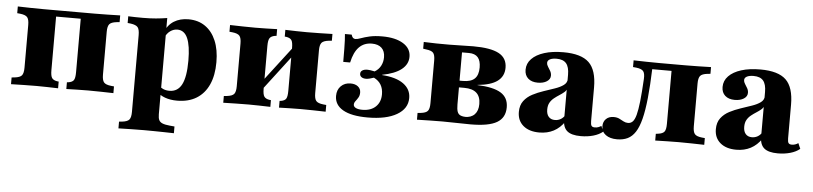

<svg xmlns="http://www.w3.org/2000/svg" viewBox="-40 -638 4372 1032"><g transform="rotate(5 2145.5 -122.5)"><path d="M437.1 -2.4Q406.5 -2.4 379.4 -1.6Q352.4 -0.8 320.2 0V-36.3L328.2 -37.1Q349.2 -40.3 356.9 -51.6Q364.5 -62.9 364.5 -94.4V-416.9H437.1Q474.2 -416.9 506 -417.7Q537.9 -418.5 574.2 -419.4V-383.1L558.1 -381.5Q529 -378.2 519.4 -366.5Q509.7 -354.8 509.7 -325V-94.4Q509.7 -64.5 519.4 -52.8Q529 -41.1 558.1 -37.9L574.2 -36.3V0Q537.9 -0.8 506 -1.6Q474.2 -2.4 437.1 -2.4ZM158.9 -2.4Q122.6 -2.4 90.3 -1.6Q58.1 -0.8 21.8 0V-36.3L37.9 -37.9Q66.9 -41.1 76.6 -52.8Q86.3 -64.5 86.3 -94.4V-325Q86.3 -354.8 76.6 -366.5Q66.9 -378.2 37.9 -381.5L21.8 -383.1V-419.4Q58.1 -418.5 90.3 -417.7Q122.6 -416.9 158.9 -416.9H231.5V-94.4Q231.5 -62.9 239.5 -51.6Q247.6 -40.3 267.7 -37.1L275.8 -36.3V0Q243.5 -0.8 216.5 -1.6Q189.5 -2.4 158.9 -2.4ZM194.4 -383.1V-416.9H401.6V-383.1Z M754.8 183.9Q718.5 183.9 686.3 184.7Q654 185.5 617.7 186.3V150L633.9 148.4Q662.9 145.2 672.6 133.5Q682.3 121.8 682.3 91.9V-209.7H827.4V91.9Q827.4 112.1 832.7 123Q837.9 133.9 851.6 139.5Q865.3 145.2 891.1 147.6L916.9 150V186.3Q887.9 185.5 861.7 185.1Q835.5 184.7 809.3 184.3Q783.1 183.9 754.8 183.9ZM941.9 -430.6Q994.4 -430.6 1032.3 -404.4Q1070.2 -378.2 1090.7 -329.8Q1111.3 -281.5 1111.3 -213.7Q1111.3 -142.7 1088.7 -92.7Q1066.1 -42.7 1023 -16.1Q979.8 10.5 918.5 10.5Q881.5 10.5 852.8 0Q824.2 -10.5 808.1 -29L813.7 -62.9Q824.2 -51.6 839.1 -45.2Q854 -38.7 872.6 -38.7Q917.7 -38.7 939.1 -80.2Q960.5 -121.8 960.5 -208.9Q960.5 -289.5 942.7 -329.8Q925 -370.2 887.1 -370.2Q866.9 -370.2 848.8 -357.3Q830.6 -344.4 820.2 -319.4L813.7 -346.8Q830.6 -389.5 863.7 -410.1Q896.8 -430.6 941.9 -430.6ZM682.3 -209.7V-321.8Q682.3 -353.2 672.6 -364.9Q662.9 -376.6 633.9 -380.6L617.7 -382.3V-418.5Q637.9 -417.7 655.6 -417.3Q673.4 -416.9 696.8 -416.9Q735.5 -416.9 766.9 -419.8Q798.4 -422.6 827.4 -427.4V-418.5V-209.7Z M1582.3 -2.4Q1552.4 -2.4 1525.8 -1.6Q1499.2 -0.8 1467.7 0V-36.3L1475 -37.1Q1495.2 -40.3 1502.4 -51.6Q1509.7 -62.9 1509.7 -94.4V-209.7H1654.8V-94.4Q1654.8 -64.5 1664.5 -52.8Q1674.2 -41.1 1703.2 -37.9L1719.4 -36.3V0Q1683.1 -0.8 1651.2 -1.6Q1619.4 -2.4 1582.3 -2.4ZM1304 -2.4Q1267.7 -2.4 1235.5 -1.6Q1203.2 -0.8 1166.9 0V-36.3L1183.1 -37.9Q1212.1 -41.1 1221.8 -52.8Q1231.5 -64.5 1231.5 -94.4V-325Q1231.5 -354.8 1221.8 -366.5Q1212.1 -378.2 1183.1 -381.5L1166.9 -383.1V-419.4Q1203.2 -418.5 1235.5 -417.7Q1267.7 -416.9 1304 -416.9Q1334.7 -416.9 1361.7 -417.7Q1388.7 -418.5 1421 -419.4V-383.1L1412.9 -382.3Q1392.7 -379 1384.7 -367.7Q1376.6 -356.5 1376.6 -325V-94.4Q1376.6 -62.9 1384.7 -51.6Q1392.7 -40.3 1412.9 -37.1L1421 -36.3V0Q1388.7 -0.8 1361.7 -1.6Q1334.7 -2.4 1304 -2.4ZM1509.7 -209.7V-325Q1509.7 -356.5 1502 -367.7Q1494.4 -379 1473.4 -382.3L1465.3 -383.1V-419.4Q1497.6 -418.5 1524.6 -417.7Q1551.6 -416.9 1582.3 -416.9Q1619.4 -416.9 1651.2 -417.7Q1683.1 -418.5 1719.4 -419.4V-383.1L1703.2 -381.5Q1674.2 -378.2 1664.5 -366.5Q1654.8 -354.8 1654.8 -325V-209.7ZM1327.4 -34.7 1326.6 -82.3 1557.3 -383.9V-336.3Z M1946 11.3Q1858.9 11.3 1813.3 -14.9Q1767.7 -41.1 1767.7 -89.5Q1767.7 -122.6 1787.9 -142.7Q1808.1 -162.9 1840.3 -162.9Q1865.3 -162.9 1880.2 -150.8Q1895.2 -138.7 1895.2 -118.5Q1895.2 -102.4 1888.3 -91.1Q1881.5 -79.8 1874.2 -70.6Q1866.9 -61.3 1866.9 -51.6Q1866.9 -40.3 1879.4 -33.9Q1891.9 -27.4 1914.5 -27.4Q1960.5 -27.4 1986.7 -52.4Q2012.9 -77.4 2012.9 -119.4Q2012.9 -149.2 2000.4 -170.6Q1987.9 -191.9 1962.1 -204.8Q1950.8 -200.8 1939.5 -198Q1928.2 -195.2 1919.4 -195.2Q1904.8 -195.2 1895.6 -201.6Q1886.3 -208.1 1886.3 -219.4Q1886.3 -231.5 1896.4 -237.9Q1906.5 -244.4 1924.2 -244.4Q1930.6 -244.4 1939.5 -243.1Q1948.4 -241.9 1962.9 -238.7Q1984.7 -251.6 1995.6 -272.6Q2006.5 -293.5 2006.5 -318.5Q2006.5 -351.6 1987.9 -369Q1969.4 -386.3 1935.5 -386.3Q1893.5 -386.3 1866.5 -358.9Q1839.5 -331.5 1827.4 -275H1790.3Q1790.3 -317.7 1789.9 -345.2Q1789.5 -372.6 1788.7 -391.1Q1787.9 -409.7 1786.3 -425H1822.6Q1825.8 -413.7 1831 -408.5Q1836.3 -403.2 1844.4 -403.2Q1855.6 -403.2 1873.8 -410.1Q1891.9 -416.9 1919.8 -423.4Q1947.6 -429.8 1987.9 -429.8Q2058.9 -429.8 2100.8 -404Q2142.7 -378.2 2142.7 -333.1Q2142.7 -292.7 2107.7 -264.9Q2072.6 -237.1 2004.8 -224.2V-222.6Q2079.8 -217.7 2120.2 -188.7Q2160.5 -159.7 2160.5 -112.1Q2160.5 -54.8 2103.6 -21.8Q2046.8 11.3 1946 11.3Z M2349.2 -2.4Q2312.9 -2.4 2281 -1.6Q2249.2 -0.8 2212.1 0V-36.3L2228.2 -37.9Q2257.3 -41.1 2266.9 -52.8Q2276.6 -64.5 2276.6 -94.4V-325Q2276.6 -354.8 2266.9 -366.1Q2257.3 -377.4 2228.2 -380.6L2212.1 -383.1V-419.4Q2248.4 -417.7 2280.6 -417.3Q2312.9 -416.9 2349.2 -416.9Q2380.6 -416.9 2413.3 -418.1Q2446 -419.4 2479 -419.4Q2573.4 -419.4 2617.7 -395.6Q2662.1 -371.8 2662.1 -319.4Q2662.1 -273.4 2627 -247.2Q2591.9 -221 2519.4 -214.5V-213.7Q2605.6 -210.5 2646.4 -185.5Q2687.1 -160.5 2687.1 -108.1Q2687.1 -51.6 2642.7 -25.8Q2598.4 0 2500.8 0Q2470.2 0 2427 -1.2Q2383.9 -2.4 2349.2 -2.4ZM2421.8 -100.8Q2421.8 -75.8 2426.6 -61.7Q2431.5 -47.6 2444.8 -42.3Q2458.1 -37.1 2481.5 -37.1H2465.3Q2500.8 -37.1 2519.8 -56.9Q2538.7 -76.6 2538.7 -112.9Q2538.7 -153.2 2516.5 -173Q2494.4 -192.7 2450.8 -192.7H2392.7V-229H2440.3Q2483.1 -229 2503.2 -248.4Q2523.4 -267.7 2523.4 -308.9Q2523.4 -345.2 2507.7 -363.3Q2491.9 -381.5 2458.9 -381.5H2416.1L2421.8 -387.1Z M3000 -209.7V-311.3Q3000 -353.2 2983.5 -372.6Q2966.9 -391.9 2931.5 -391.9Q2908.9 -391.9 2895.6 -385.1Q2882.3 -378.2 2882.3 -365.3Q2882.3 -355.6 2889.1 -345.2Q2896 -334.7 2902.4 -323.4Q2908.9 -312.1 2908.9 -298.4Q2908.9 -279 2889.9 -266.9Q2871 -254.8 2841.1 -254.8Q2808.1 -254.8 2789.1 -271.8Q2770.2 -288.7 2770.2 -318.5Q2770.2 -352.4 2794.4 -377.4Q2818.5 -402.4 2862.1 -416.1Q2905.6 -429.8 2965.3 -429.8Q3061.3 -429.8 3103.2 -389.5Q3145.2 -349.2 3145.2 -255.6V-209.7ZM2872.6 11.3Q2817.7 11.3 2785.9 -15.7Q2754 -42.7 2754 -89.5Q2754 -125.8 2771.8 -149.2Q2789.5 -172.6 2817.3 -187.1Q2845.2 -201.6 2876.6 -212.1Q2908.1 -222.6 2936.3 -232.3Q2964.5 -241.9 2982.7 -255.2Q3000.8 -268.5 3000.8 -289.5L3004.8 -242.7Q3000.8 -227.4 2989.1 -217.3Q2977.4 -207.3 2963.3 -198.4Q2949.2 -189.5 2935.5 -178.6Q2921.8 -167.7 2913.3 -152.8Q2904.8 -137.9 2904.8 -115.3Q2904.8 -90.3 2916.9 -76.6Q2929 -62.9 2950.8 -62.9Q2967.7 -62.9 2982.3 -71.4Q2996.8 -79.8 3007.3 -98.4L3008.9 -60.5Q2983.9 -24.2 2950 -6.5Q2916.1 11.3 2872.6 11.3ZM3145.2 -74.2Q3145.2 -55.6 3150 -48.8Q3154.8 -41.9 3167.7 -41.9Q3177.4 -41.9 3185.9 -44.8Q3194.4 -47.6 3202.4 -53.2L3215.3 -23.4Q3195.2 -6.5 3164.1 2.4Q3133.1 11.3 3096.8 11.3Q3046 11.3 3023 -8.1Q3000 -27.4 3000 -70.2V-209.7H3145.2Z M3625 -2.4Q3591.9 -2.4 3562.1 -1.6Q3532.3 -0.8 3497.6 0V-36.3L3509.7 -37.9Q3534.7 -41.1 3543.5 -52.4Q3552.4 -63.7 3552.4 -94.4V-209.7H3697.6V-94.4Q3697.6 -64.5 3707.3 -52.8Q3716.9 -41.1 3746 -37.9L3762.1 -36.3V0Q3725.8 -0.8 3694 -1.6Q3662.1 -2.4 3625 -2.4ZM3291.9 11.3Q3254 11.3 3231 -5.6Q3208.1 -22.6 3208.1 -52.4Q3208.1 -76.6 3223.4 -91.5Q3238.7 -106.5 3264.5 -106.5Q3283.1 -106.5 3295.6 -100Q3308.1 -93.5 3319.4 -87.5Q3330.6 -81.5 3343.5 -81.5Q3358.1 -81.5 3368.5 -91.9Q3379 -102.4 3386.3 -129Q3393.5 -155.6 3398.8 -203.2Q3404 -250.8 3408.1 -325Q3409.7 -354.8 3400 -366.5Q3390.3 -378.2 3361.3 -381.5L3344.4 -383.1V-419.4Q3381.5 -418.5 3413.3 -417.7Q3445.2 -416.9 3481.5 -416.9H3491.1H3625Q3662.1 -416.9 3694 -417.7Q3725.8 -418.5 3762.1 -419.4V-383.1L3746 -381.5Q3716.9 -378.2 3707.3 -366.5Q3697.6 -354.8 3697.6 -325V-209.7H3552.4V-386.3L3559.7 -380.6H3443.5L3448.4 -386.3Q3445.2 -291.9 3438.3 -224.6Q3431.5 -157.3 3419.8 -111.3Q3408.1 -65.3 3390.7 -38.7Q3373.4 -12.1 3349.2 -0.4Q3325 11.3 3291.9 11.3Z M4062.9 -209.7V-311.3Q4062.9 -353.2 4046.4 -372.6Q4029.8 -391.9 3994.4 -391.9Q3971.8 -391.9 3958.5 -385.1Q3945.2 -378.2 3945.2 -365.3Q3945.2 -355.6 3952 -345.2Q3958.9 -334.7 3965.3 -323.4Q3971.8 -312.1 3971.8 -298.4Q3971.8 -279 3952.8 -266.9Q3933.9 -254.8 3904 -254.8Q3871 -254.8 3852 -271.8Q3833.1 -288.7 3833.1 -318.5Q3833.1 -352.4 3857.3 -377.4Q3881.5 -402.4 3925 -416.1Q3968.5 -429.8 4028.2 -429.8Q4124.2 -429.8 4166.1 -389.5Q4208.1 -349.2 4208.1 -255.6V-209.7ZM3935.5 11.3Q3880.6 11.3 3848.8 -15.7Q3816.9 -42.7 3816.9 -89.5Q3816.9 -125.8 3834.7 -149.2Q3852.4 -172.6 3880.2 -187.1Q3908.1 -201.6 3939.5 -212.1Q3971 -222.6 3999.2 -232.3Q4027.4 -241.9 4045.6 -255.2Q4063.7 -268.5 4063.7 -289.5L4067.7 -242.7Q4063.7 -227.4 4052 -217.3Q4040.3 -207.3 4026.2 -198.4Q4012.1 -189.5 3998.4 -178.6Q3984.7 -167.7 3976.2 -152.8Q3967.7 -137.9 3967.7 -115.3Q3967.7 -90.3 3979.8 -76.6Q3991.9 -62.9 4013.7 -62.9Q4030.6 -62.9 4045.2 -71.4Q4059.7 -79.8 4070.2 -98.4L4071.8 -60.5Q4046.8 -24.2 4012.9 -6.5Q3979 11.3 3935.5 11.3ZM4208.1 -74.2Q4208.1 -55.6 4212.9 -48.8Q4217.7 -41.9 4230.6 -41.9Q4240.3 -41.9 4248.8 -44.8Q4257.3 -47.6 4265.3 -53.2L4278.2 -23.4Q4258.1 -6.5 4227 2.4Q4196 11.3 4159.7 11.3Q4108.9 11.3 4085.9 -8.1Q4062.9 -27.4 4062.9 -70.2V-209.7H4208.1Z"/></g></svg>

Font: Playfair 9pt Black
Style: Regular
Weight: 900
Designer: Claus Eggers Sørensen
Foundry: Claus Eggers Sørensen
Version: Version 2.203